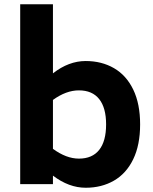

<svg xmlns="http://www.w3.org/2000/svg" viewBox="-20 -866 720 903"><path d="M639 -281Q639 -184 606.5 -117Q574 -50 516 -16.5Q458 17 383 17Q304 17 229 -40V0H75V-846H229V-521Q303 -579 383 -579Q458 -579 516 -545.5Q574 -512 606.5 -445Q639 -378 639 -281ZM479 -281Q479 -359 446.5 -400Q414 -441 351 -441Q291 -441 229 -396V-166Q292 -120 351 -120Q414 -120 446.5 -161Q479 -202 479 -281Z"/></svg>

Font: Biryani ExtraBold
Style: Regular
Weight: 800
Designer: Dan Reynolds and Mathieu Reguer
Foundry: Dan Reynolds and Mathieu Reguer
Version: Version 1.004; ttfautohint (v1.1) -l 5 -r 5 -G 72 -x 0 -D la